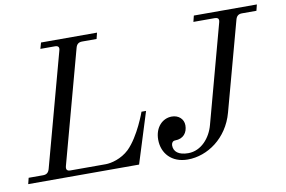

<svg xmlns="http://www.w3.org/2000/svg" viewBox="-86 -845 1483 996"><g transform="rotate(-10 655.0 -347.0)"><path d="M694 -110C694 -38 743 18 828 18C932 18 1040 -56 1075 -185L1202 -653C1207 -672 1218 -680 1236 -680H1312L1320 -712H988L980 -680H1092C1106 -680 1113 -675 1113 -665C1113 -661 1112 -657 1111 -653L972 -139C955 -74 905 -14 836 -14C785 -14 760 -35 760 -68C760 -80 767 -91 780 -91C824 -91 846 -121 846 -159C846 -193 819 -216 784 -216C735 -216 694 -175 694 -110ZM-10 0H574L658 -268H634C634 -268 591 -146 528 -84C487 -45 433 -32 404 -32H218C200 -32 194 -41 199 -59L360 -653C365 -672 376 -680 394 -680H470L478 -712H183L174 -680H250C268 -680 275 -672 269 -653L108 -59C103 -41 93 -32 74 -32H-2Z"/></g></svg>

Font: Old Standard
Style: Italic
Weight: 400
Italic angle: -15.2°
Designer: Alexey Kryukov <alexios@thessalonica.org.ru>
Version: Version 2.0